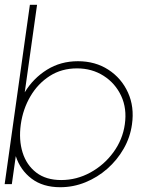

<svg xmlns="http://www.w3.org/2000/svg" viewBox="-30 -770 638 803"><path d="M296 -514Q368.5 -514 423.2 -478.5Q478 -443 505.2 -383Q532.5 -323 522 -250Q514.5 -195.5 487.2 -148Q460 -100.5 418.8 -64.2Q377.5 -28 327 -7.5Q276.5 13 222 13Q149.5 13 102.2 -22.8Q55 -58.5 36 -117L19.5 0H-10.5L95 -750H125L73.5 -384Q109 -442.5 166.2 -478.2Q223.5 -514 296 -514ZM226 -17Q290.5 -17 348 -48.5Q405.5 -80 444.2 -133Q483 -186 492 -250Q501.5 -316 476.8 -369Q452 -422 403.2 -453Q354.5 -484 292 -484Q227.5 -484 178 -452.2Q128.5 -420.5 97.2 -367.2Q66 -314 57 -250Q48 -185 64.5 -132.2Q81 -79.5 121.8 -48.2Q162.5 -17 226 -17Z"/></svg>

Font: Urbanist Thin
Style: Italic
Weight: 100
Italic angle: -8°
Designer: Corey Hu
Foundry: Corey Hu
Version: Version 1.321; ttfautohint (v1.8.4.7-5d5b)